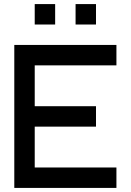

<svg xmlns="http://www.w3.org/2000/svg" viewBox="-20 -920 640 940"><path d="M550 0V-100H150V-300H450V-400H150V-600H550V-700H50V0ZM350 -800H450V-900H350ZM150 -800H250V-900H150Z"/></svg>

Font: Matrix Sans Video
Style: Regular
Weight: 400
Designer: Brad Neil
Version: Version 1.100